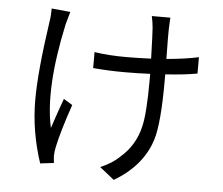

<svg xmlns="http://www.w3.org/2000/svg" viewBox="-56 -841 1112 958"><g transform="rotate(5 500.0 -361.5)"><path d="M259 -762Q254 -746 241 -698Q170 -369 213 -177Q243 -268 265 -327L309 -300Q262 -164 245 -82Q240 -57 240 -38L243 -4L175 4Q123 -152 123 -310Q123 -452 160 -705Q165 -734 165 -771ZM918 -511Q853 -499 758 -493V-459Q758 -248 732 -164Q690 -30 548 54L475 -4Q535 -29 572 -66Q645 -129 667 -226Q683 -294 683 -460V-489Q620 -486 557 -486Q472 -486 397 -493V-573Q465 -562 556 -562Q618 -562 681 -565Q677 -696 675 -718Q673 -744 666 -777H759Q758 -772 756 -719Q755 -696 757 -570Q856 -579 918 -593Z"/></g></svg>

Font: KaiGen Gothic CN Regular
Style: Regular
Weight: 400
Designer: Ryoko NISHIZUKA  (kana & ideographs); Paul D. Hunt (Latin, Greek & Cyrillic); Wenlong ZHANG  (bopomofo); Sandoll Communi
Foundry: Adobe Systems Incorporated
Version: Version 1.002.20150501